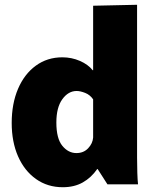

<svg xmlns="http://www.w3.org/2000/svg" viewBox="-20 -772 646 804"><path d="M243 12Q179 12 130.5 -22.5Q82 -57 55.5 -117.5Q29 -178 29 -257Q29 -338 55.5 -400Q82 -462 130 -497Q178 -532 241 -532Q280 -532 314.5 -517Q349 -502 368 -478H370V-748L554 -752V-164Q554 -144 554 -112Q554 -80 555 -49Q556 -18 558 0H430L389 -64H387Q362 -28 326.5 -8Q291 12 243 12ZM300 -131Q330 -131 349 -151Q368 -171 370 -196V-356Q357 -375 336.5 -383Q316 -391 301 -391Q266 -391 241 -356.5Q216 -322 216 -259Q216 -192 241 -161.5Q266 -131 300 -131Z"/></svg>

Font: Murecho ExtraBold
Style: Regular
Weight: 800
Designer: Neil Summerour
Foundry: Positype
Version: Version 1.010; ttfautohint (v1.8.3)